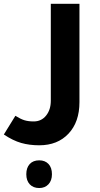

<svg xmlns="http://www.w3.org/2000/svg" viewBox="-60 -515 518 998"><path d="M144 240.2Q92.8 240.2 50 228Q7.3 215.8 -40 184.1L20 86.9Q46.4 103.5 66.7 109.9Q86.9 116.2 115.2 116.2Q155.3 116.2 179.7 85.7Q204.1 55.2 204.1 8.8V-495.1H353V16.1Q353 119.1 296.1 179.7Q239.3 240.2 144 240.2ZM144 462.4Q112.8 462.4 94.7 443.1Q76.7 423.8 76.7 390.6Q76.7 356.9 94.5 337.6Q112.3 318.4 144 318.4Q174.3 318.4 192.1 337.4Q210 356.4 210 390.6Q210 423.8 191.7 443.1Q173.3 462.4 144 462.4Z"/></svg>

Font: DroidArabicKufi-Bold
Style: Bold
Weight: 700
Designer: Pascal Zoghbi
Foundry: Ascender Corporation
Version: Version 1.00